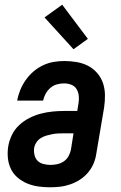

<svg xmlns="http://www.w3.org/2000/svg" viewBox="-20 -787 515 815"><path d="M192 8Q167 8 142.5 4.5Q118 1 96 -8Q74 -17 55.5 -32.5Q37 -48 26.5 -69.5Q16 -91 13.5 -116Q11 -141 15 -166Q19 -190 30.5 -214Q42 -238 61.5 -256Q81 -274 104.5 -286Q128 -298 153 -304.5Q178 -311 203 -313.5Q228 -316 252 -316H308L313 -347Q316 -363 314.5 -379Q313 -395 305.5 -408Q298 -421 283.5 -427Q269 -433 252 -433Q237 -433 222 -429Q207 -425 194.5 -414.5Q182 -404 174 -389.5Q166 -375 163 -360H53Q57 -383 66 -405Q75 -427 89 -447Q103 -467 121.5 -483Q140 -499 162 -509.5Q184 -520 207 -524Q230 -528 253 -528Q279 -528 305.5 -523.5Q332 -519 354 -507.5Q376 -496 392.5 -477Q409 -458 417 -434.5Q425 -411 425.5 -384.5Q426 -358 422 -331L389 -136Q386 -114 377.5 -93.5Q369 -73 354 -55Q339 -37 319.5 -24.5Q300 -12 278.5 -4.5Q257 3 235 5.5Q213 8 192 8ZM194 -87Q208 -87 222.5 -90Q237 -93 250 -101.5Q263 -110 270.5 -123.5Q278 -137 281 -151L292 -221H252Q239 -221 227 -220.5Q215 -220 202 -217.5Q189 -215 177 -211.5Q165 -208 153.5 -201Q142 -194 134.5 -182.5Q127 -171 125 -159Q123 -144 126.5 -129Q130 -114 139.5 -104.5Q149 -95 164 -91Q179 -87 194 -87ZM292 -578 169 -713 244 -767 353 -622Z"/></svg>

Font: Iosevka QP
Style: Bold Italic
Weight: 700
Italic angle: -9°
Designer: Belleve Invis
Foundry: Belleve Invis
Version: Version 20.0.0; ttfautohint (v1.8.4)